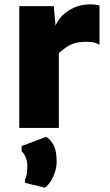

<svg xmlns="http://www.w3.org/2000/svg" viewBox="-20 -585 505 878"><path d="M68 0V-557H226L234 -467.5Q251.5 -510 295 -537.5Q338.5 -565 394 -565Q406 -565 418 -563.5Q430 -562 435 -559V-380Q428.5 -384.5 414.5 -389.2Q400.5 -394 375 -394Q325 -394 295 -376.2Q265 -358.5 249 -341V0ZM184 273 94 251V238Q105 219 105 171Q105 151.5 96.5 132.2Q88 113 79 108V83L190 41Q203 44.5 221 71.8Q239 99 239 154Q239 182.5 229.2 208.2Q219.5 234 206.5 251.5Q193.5 269 184 273Z"/></svg>

Font: Merriweather Sans Black
Style: Regular
Weight: 900
Designer: Eben Sorkin
Foundry: Eben Sorkin
Version: Version 1.008; ttfautohint (v1.7.19-72a1) -l 8 -r 50 -G 200 